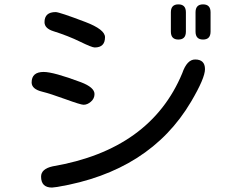

<svg xmlns="http://www.w3.org/2000/svg" viewBox="-20 -847 1040 874"><path d="M870.1 -791Q870.1 -827.1 904.3 -827.1Q938.5 -827.1 938.5 -791V-703.1Q938.5 -667 904.3 -667Q870.1 -667 870.1 -703.1ZM757.8 -791Q757.8 -827.1 792 -827.1Q826.2 -827.1 826.2 -791V-703.1Q826.2 -667 792 -667Q757.8 -667 757.8 -703.1ZM178.7 -519.5Q223.6 -519.5 348.6 -472.7Q410.2 -449.2 410.2 -418.9Q410.2 -398.4 394 -384.3Q377.9 -370.1 360.4 -370.1Q347.7 -370.1 277.8 -395.5Q208 -420.9 171.9 -429.7Q124 -441.4 124 -471.7Q124 -519.5 178.7 -519.5ZM233.4 -792Q250 -792 368.2 -747.1Q458 -712.9 458 -677.7Q458 -630.9 411.1 -630.9Q398.4 -630.9 344.7 -657.2Q291 -683.6 222.7 -705.1Q182.6 -717.8 182.6 -746.1Q182.6 -792 233.4 -792ZM868.2 -576.2Q913.1 -576.2 913.1 -532.2Q913.1 -491.2 849.6 -383.8Q662.1 -66.4 241.2 3.9L216.8 6.8Q167 6.8 167 -43Q167 -78.1 219.7 -89.8Q665 -166 809.6 -513.7Q831.1 -576.2 868.2 -576.2Z"/></svg>

Font: MotoyaLMaru
Style: W3 mono
Weight: 400
Version: Version 1.01